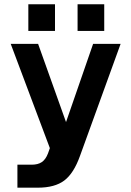

<svg xmlns="http://www.w3.org/2000/svg" viewBox="-20 -704 611 893"><path d="M340.8 -684.1H464.8V-560.1H340.8ZM111.8 -684.1H235.8V-560.1H111.8ZM61 62H127Q156.7 62 174.6 49.8Q192.4 37.6 203.1 9.8L211.9 -15.1L29.8 -500H157.2L287.1 -136.2L413.1 -500H541L352.1 21Q323.2 102.1 279.1 135.5Q234.9 168.9 155.8 168.9H61Z"/></svg>

Font: Overused Grotesk SemiBold
Style: Regular
Weight: 600
Version: Version 0.002